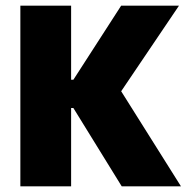

<svg xmlns="http://www.w3.org/2000/svg" viewBox="-20 -659 660 679"><path d="M410.5 0 239.5 -277H212V-377H239.5L408.5 -639H613L395.5 -317V-357L620 0ZM52 0V-639H231.5V0Z"/></svg>

Font: Anek Tamil ExtraBold
Style: Regular
Weight: 800
Designer: Aadarsh Rajan (Tamil), Yesha Goshar (Latin)
Foundry: Ek Type
Version: Version 1.003